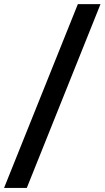

<svg xmlns="http://www.w3.org/2000/svg" viewBox="-37 -710 512 940"><path d="M-17.1 210 344.2 -689.9H455.1L94.2 210Z"/></svg>

Font: HK Grotesk Legacy
Style: Bold
Weight: 700
Designer: Alfredo Marco Pradil
Foundry: Hanken Design Co.
Version: Version 2.022;PS 002.022;hotconv 1.0.88;makeotf.lib2.5.64775